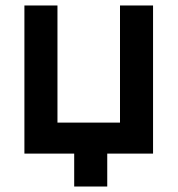

<svg xmlns="http://www.w3.org/2000/svg" viewBox="-20 -560 648 700"><path d="M371 120V0H538V-540H417.5V-113H189.5V-540H69V0H250.5V120Z"/></svg>

Font: Hauora
Style: Bold
Weight: 700
Designer: Wayne Shih
Foundry: WCYS
Version: Version 1.001;hotconv 1.0.109;makeotfexe 2.5.65596